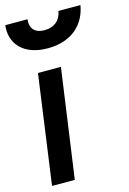

<svg xmlns="http://www.w3.org/2000/svg" viewBox="-124 -862 618 921"><g transform="rotate(-15 185.0 -401.5)"><path d="M16 0H129L205 -541H91ZM-1 -803C-12 -718 43 -643 168 -643C293 -643 358 -716 372 -803H263C255 -757 223 -731 175 -731C128 -731 104 -757 109 -803Z"/></g></svg>

Font: Mluvka SemiBold
Style: Italic
Weight: 600
Italic angle: -8°
Designer: Modified by Jiří Krblich, Original typeface by Gumpita Rahayu
Foundry: Gumpita Rahayu & Jiří Krblich
Version: Version 2.000;Glyphs 3.1.1 (3134)